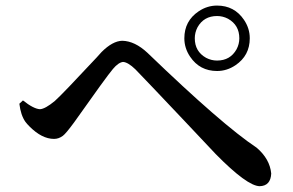

<svg xmlns="http://www.w3.org/2000/svg" viewBox="-20 -718 1040 682"><path d="M751 -465.8Q689.5 -465.8 655.3 -516.6Q634.8 -546.9 634.8 -582Q634.8 -643.6 685.5 -677.7Q715.8 -698.2 751 -698.2Q812.5 -698.2 846.7 -647.5Q867.2 -617.2 867.2 -582Q867.2 -520.5 816.4 -486.3Q786.1 -465.8 751 -465.8ZM751 -661.1Q704.1 -661.1 681.6 -621.1Q671.9 -602.5 671.9 -582Q671.9 -535.2 711.9 -512.7Q730.5 -502.9 751 -502.9Q797.9 -502.9 820.3 -543Q830.1 -561.5 830.1 -582Q830.1 -628.9 790 -651.4Q771.5 -661.1 751 -661.1ZM70.3 -285.2Q53.7 -308.6 48.8 -349.6L61.5 -361.3Q99.6 -331.1 122.1 -330.1Q140.6 -331.1 174.8 -359.4Q201.2 -382.8 323.2 -513.7Q334 -526.4 340.8 -533.2Q379.9 -572.3 414.1 -573.2Q459 -572.3 503.9 -530.3Q769.5 -274.4 891.6 -193.4Q938.5 -153.3 943.4 -101.6Q941.4 -57.6 902.3 -56.6Q857.4 -57.6 746.1 -170.9Q720.7 -197.3 633.8 -290Q499 -432.6 460.9 -471.7Q434.6 -497.1 417 -498Q400.4 -496.1 380.9 -472.7Q358.4 -446.3 243.2 -283.2Q213.9 -243.2 203.1 -235.4Q188.5 -224.6 171.9 -224.6Q128.9 -224.6 85 -268.6Q76.2 -277.3 70.3 -285.2Z"/></svg>

Font: GenYoMin JP SemiBold
Style: Regular
Weight: 600
Version: Version 1.001;PS 1;hotconv 16.6.51;makeotf.lib2.5.65220 DEVE